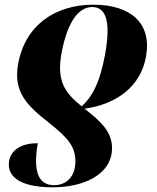

<svg xmlns="http://www.w3.org/2000/svg" viewBox="-20 -566 670 818"><path d="M378 -546C213 -546 86 -457 57 -292C36 -174 95 -116 191 -41C272 23 300 60 301 118C303 187 261 223 211 223C141 223 121 161 141 44C75 44 28 70 19 119C9 176 49 232 205 232C334 232 450 180 457 75C462 -3 409 -49 340 -103C475 -121 580 -197 602 -325C628 -468 536 -546 378 -546ZM373 -536C431 -536 453 -476 428 -336C405 -208 369 -150 328 -113C255 -172 221 -221 242 -339C268 -478 317 -536 373 -536Z"/></svg>

Font: Noto Serif Display ExtraBold
Style: Italic
Weight: 800
Italic angle: -12°
Designer: Monotype Design Team
Foundry: Monotype Imaging Inc.
Version: Version 2.009